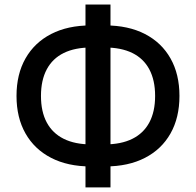

<svg xmlns="http://www.w3.org/2000/svg" viewBox="-20 -789 869 851"><path d="M381.8 -51.3Q280.3 -51.3 206.5 -89.4Q132.8 -127.4 93 -197.5Q53.2 -267.6 53.2 -363.8Q53.2 -460 93 -530Q132.8 -600.1 206.5 -638.2Q280.3 -676.3 381.8 -676.3H446.8Q548.8 -676.3 622.6 -638.2Q696.3 -600.1 735.8 -530Q775.4 -460 775.4 -363.8Q775.4 -267.6 735.8 -197.5Q696.3 -127.4 622.6 -89.4Q548.8 -51.3 446.8 -51.3ZM385.7 -148.9H442.9Q516.6 -148.9 566.4 -173.6Q616.2 -198.2 641.8 -246.1Q667.5 -293.9 667.5 -363.8Q667.5 -433.6 641.8 -481.7Q616.2 -529.8 566.4 -554.2Q516.6 -578.6 442.9 -578.6H385.7Q312.5 -578.6 262.7 -554.2Q212.9 -529.8 187.3 -481.7Q161.6 -433.6 161.6 -363.8Q161.6 -293.9 187.3 -246.1Q212.9 -198.2 262.7 -173.6Q312.5 -148.9 385.7 -148.9ZM358.9 41.5V-769H469.7V41.5Z"/></svg>

Font: Inter 16pt Medium
Style: Regular
Weight: 500
Version: Version 4.001;git-66647c0bb